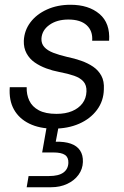

<svg xmlns="http://www.w3.org/2000/svg" viewBox="-20 -528 519 806"><path d="M205 12Q146 12 103 -9Q60 -30 38.5 -68.5Q17 -107 21 -162H92Q91 -131 103 -105.5Q115 -80 143 -65Q171 -50 217 -50Q255 -50 282.5 -61.5Q310 -73 326 -94Q342 -115 343 -144Q344 -170 330.5 -185.5Q317 -201 291 -210Q265 -219 228 -226Q201 -231 174 -241Q147 -251 125.5 -266Q104 -281 91.5 -304Q79 -327 80 -357Q82 -400 107.5 -434Q133 -468 177 -488Q221 -508 276 -508Q352 -508 397.5 -469.5Q443 -431 438 -357H367Q370 -398 344 -422Q318 -446 267 -446Q219 -446 187.5 -423.5Q156 -401 154 -366Q153 -345 166 -330.5Q179 -316 203.5 -306.5Q228 -297 262 -289Q292 -283 320.5 -273Q349 -263 371 -248Q393 -233 405.5 -210Q418 -187 416 -153Q415 -104 387 -66.5Q359 -29 312 -8.5Q265 12 205 12ZM92 258 100 211H186Q226 211 246 196.5Q266 182 267 156Q268 133 253 122.5Q238 112 204 112H157L178 -7H228L214 67Q251 66 277 75Q303 84 316 103.5Q329 123 328 152Q327 182 309.5 206Q292 230 262 244Q232 258 195 258Z"/></svg>

Font: DM Sans 28pt Light
Style: Italic
Weight: 300
Italic angle: -10°
Version: Version 4.004;gftools[0.9.30]